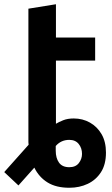

<svg xmlns="http://www.w3.org/2000/svg" viewBox="-28 -701 530 906"><path d="M299 185Q237 185 196.5 160Q156 135 134 90L59 174L-8 111L107 -18Q106 -25 106 -30.5Q106 -36 106 -42V-660L236 -681V-524H421V-415H236V-117Q249 -125 270 -133.5Q291 -142 320 -142Q362 -142 396.5 -122.5Q431 -103 451.5 -67.5Q472 -32 472 19Q472 75 448.5 111.5Q425 148 386 166.5Q347 185 299 185ZM299 88Q329 88 344 68.5Q359 49 359 25Q359 -2 343.5 -21.5Q328 -41 299 -41Q260 -41 235 -12V10Q235 45 250.5 66.5Q266 88 299 88Z"/></svg>

Font: Ubuntu Sans
Style: Bold
Weight: 700
Designer: Dalton Maag Ltd
Foundry: Dalton Maag Ltd
Version: Version 1.006; ttfautohint (v1.8.4.7-5d5b)